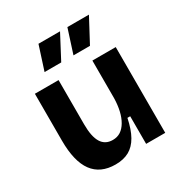

<svg xmlns="http://www.w3.org/2000/svg" viewBox="-176 -875 965 1018"><g transform="rotate(-30 306.5 -365.5)"><path d="M239 14Q147 14 101 -48.5Q55 -111 55 -238V-525H200V-254Q200 -179 222.5 -142.5Q245 -106 291 -106Q319 -106 339.5 -119.5Q360 -133 375 -158.5Q390 -184 398 -218.5Q406 -253 407 -295V-525H550V-218V0H433V-169H416Q403 -105 380 -64.5Q357 -24 322.5 -5Q288 14 239 14ZM259 -599H157L204 -745H336ZM435 -599H334L381 -745H513Z"/></g></svg>

Font: Bricolage Grotesque 24pt
Style: Bold
Weight: 700
Designer: Mathieu Triay
Foundry: Atelier Triay
Version: Version 1.001;gftools[0.9.33.dev8+g029e19f]